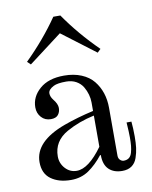

<svg xmlns="http://www.w3.org/2000/svg" viewBox="-82 -770 667 840"><g transform="rotate(-10 252.0 -350.5)"><path d="M65.4 -534.7Q150.4 -618.2 212.9 -709H244.1Q306.6 -618.2 391.6 -534.7L377 -520.5L228.5 -632.8L80.1 -520.5ZM43 -92.8Q43 -184.1 179.2 -234.4Q240.7 -256.8 312.5 -272.9V-310.5Q312.5 -328.1 307.6 -345.9Q302.7 -363.8 292.5 -381.1Q282.2 -398.4 263.2 -409.2Q244.1 -419.9 218.8 -419.9Q179.7 -419.9 162.6 -411.1Q137.7 -398.4 137.7 -381.8Q137.7 -367.2 149.4 -352.1Q167.5 -330.1 167.5 -312Q167.5 -294.4 157.7 -282Q147.9 -269.5 125 -269.5Q99.1 -269.5 82.8 -287.6Q66.4 -305.7 66.4 -332Q66.4 -378.9 105.5 -413.1Q144.5 -447.3 213.9 -447.3Q257.3 -447.3 290.8 -433.3Q324.2 -419.4 344 -395Q363.8 -370.6 373.8 -340.3Q383.8 -310.1 383.8 -274.4V-62Q383.8 -49.3 391.4 -42.2Q398.9 -35.2 407.2 -35.2Q421.4 -35.2 430.7 -42.2Q439.9 -49.3 444.1 -64Q448.2 -78.6 449.7 -93.8Q451.2 -108.9 451.2 -131.3Q451.2 -153.8 448.2 -197.8H469.7Q472.7 -168 472.7 -131.3Q472.7 -102.1 470 -80.8Q467.3 -59.6 459.7 -37.6Q452.1 -15.6 435.5 -3.9Q418.9 7.8 393.6 7.8Q356 7.8 334.2 -13.2Q312.5 -34.2 312.5 -76.2L309.6 -77.6Q278.8 -38.6 244.9 -15.4Q210.9 7.8 166 7.8Q111.8 7.8 77.4 -17.1Q43 -42 43 -92.8ZM126 -103.5Q126 -72.8 146.7 -50Q167.5 -27.3 197.3 -27.3Q250 -27.3 312.5 -113.8V-252.4Q244.6 -237.8 189.5 -207Q126 -171.4 126 -103.5Z"/></g></svg>

Font: Theano Modern
Style: Regular
Weight: 400
Designer: Alexey Kryukov
Version: Version 2.00